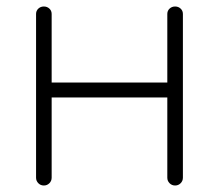

<svg xmlns="http://www.w3.org/2000/svg" viewBox="-20 -561 674 591"><path d="M91 -14V-518Q91 -528 98 -534.5Q105 -541 115 -541Q125 -541 132 -534.5Q139 -528 139 -518V-307H495V-518Q495 -528 502 -534.5Q509 -541 519 -541Q529 -541 536 -534.5Q543 -528 543 -518V-14Q543 -4 536 3Q529 10 519 10Q509 10 502 3Q495 -4 495 -14V-261H139V-14Q139 -4 132 3Q125 10 115 10Q105 10 98 3Q91 -4 91 -14Z"/></svg>

Font: Hoogli
Style: Regular
Weight: 400
Designer: Anand Singh Naorem
Foundry: Brand New Type
Version: Version 1.00 b007